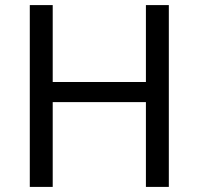

<svg xmlns="http://www.w3.org/2000/svg" viewBox="-20 -734 781 754"><path d="M643 0H553V-333H187V0H97V-714H187V-412H553V-714H643Z"/></svg>

Font: Noto Sans Tamil
Style: Regular
Weight: 400
Designer: Jelle Bosma - Monotype Design Team
Foundry: Monotype Imaging Inc.
Version: Version 2.003